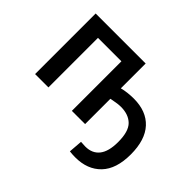

<svg xmlns="http://www.w3.org/2000/svg" viewBox="-152 -753 1170 1170"><g transform="rotate(45 433.0 -168.0)"><path d="M608 186Q583 186 559 183L566 94Q574 94 584 95Q594 96 605 96Q664 96 695.5 56Q727 16 727 -65Q727 -156 690 -192.5Q653 -229 587 -229Q565 -229 540 -224Q515 -219 507 -218V0H393V-427H191V0H76V-522H507V-308Q529 -314 556 -317Q583 -320 607 -320Q716 -320 775.5 -255.5Q835 -191 835 -66Q835 59 774 122.5Q713 186 608 186Z"/></g></svg>

Font: Ubuntu Sans SemiBold
Style: Regular
Weight: 600
Designer: Dalton Maag Ltd
Foundry: Dalton Maag Ltd
Version: Version 1.006; ttfautohint (v1.8.4.7-5d5b)